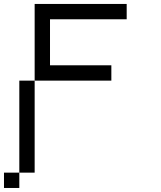

<svg xmlns="http://www.w3.org/2000/svg" viewBox="-20 -789 809 963"><path d="M76.9 76.9V153.8H0V76.9ZM76.9 76.9V-384.6H153.8V76.9ZM153.8 -384.6V-769.2H615.4V-692.3H230.8V-461.5H538.5V-384.6Z"/></svg>

Font: Mintsoda - Lime Green 13x16
Style: Regular
Weight: 400
Designer: Mintsoda-15
Version: Version 1.0